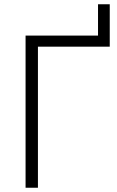

<svg xmlns="http://www.w3.org/2000/svg" viewBox="-20 -881 548 901"><path d="M495 -861V-662H158V0H100V-714H440V-861Z"/></svg>

Font: Noto Sans Light
Style: Regular
Weight: 300
Designer: Monotype Design Team
Foundry: Monotype Imaging Inc.
Version: Version 2.007